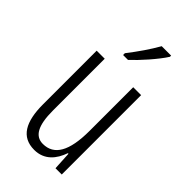

<svg xmlns="http://www.w3.org/2000/svg" viewBox="-239 -833 910 910"><g transform="rotate(45 216.0 -377.5)"><path d="M332 -757V-765H269C241 -716 210 -671 169 -618V-606H202C242 -643 303 -711 332 -757ZM364 -532H311V-240C311 -103 273 -39 198 -39C146 -39 120 -84 120 -185V-532H66V-173C66 -56 102 10 189 10C257 10 294 -37 313 -92H317L322 0H364Z"/></g></svg>

Font: Noto Sans Devanagari ExtraCondensed Light
Style: Regular
Weight: 300
Width: 2
Designer: Jelle Bosma - Monotype Design Team
Foundry: Monotype Imaging Inc.
Version: Version 2.004